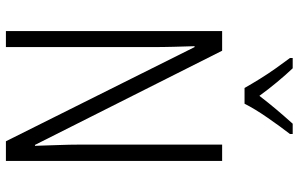

<svg xmlns="http://www.w3.org/2000/svg" viewBox="-196 -790 987 634"><g transform="rotate(90 297.0 -473.5)"><path d="M512 0H447L136 -623H133Q134 -590 135 -555Q136 -520 136 -480V0H83V-714H148L459 -96H462Q461 -132 459.5 -172Q458 -212 458 -242V-714H512ZM271 -788Q258 -811 241 -838.5Q224 -866 205.5 -892Q187 -918 172 -938V-947H206Q227 -925 251.5 -895.5Q276 -866 297 -837Q320 -867 341.5 -892.5Q363 -918 389 -947H423V-938Q399 -907 369.5 -864.5Q340 -822 323 -788Z"/></g></svg>

Font: Noto Sans Gujarati UI Condensed Light
Style: Regular
Weight: 300
Width: 3
Designer: Jelle Bosma - Monotype Design Team, Universal Thirst
Foundry: Monotype Imaging Inc.
Version: Version 2.106; ttfautohint (v1.8.4.7-5d5b)